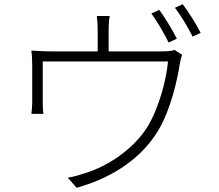

<svg xmlns="http://www.w3.org/2000/svg" viewBox="-20 -856 1040 912"><path d="M737 -809 699 -792C726 -755 762 -694 781 -654L820 -672C799 -715 762 -774 737 -809ZM848 -836 811 -819C840 -782 872 -727 895 -682L933 -700C914 -739 875 -800 848 -836ZM845 -596 809 -619C800 -615 784 -612 750 -612H496V-715C496 -731 497 -756 501 -780H440C443 -756 444 -731 444 -715V-612H218C185 -612 155 -614 129 -616C132 -595 133 -565 133 -545C133 -511 133 -399 133 -368C133 -352 131 -328 129 -315H186C184 -328 183 -351 183 -366C183 -396 183 -519 183 -564H778C771 -481 736 -344 680 -253C616 -150 494 -66 382 -33C356 -24 328 -16 302 -12L344 36C530 -16 660 -116 732 -237C791 -335 822 -477 833 -547C836 -566 841 -586 845 -596Z"/></svg>

Font: Noto Sans HK Light
Style: Regular
Weight: 300
Designer: Ryoko NISHIZUKA 西塚涼子 (kana, bopomofo & ideographs); Paul D. Hunt (Latin, Greek & Cyrillic); Sandoll Communications 산돌커뮤니
Foundry: Adobe
Version: Version 2.004;hotconv 1.0.118;makeotfexe 2.5.65603